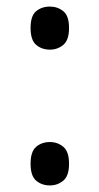

<svg xmlns="http://www.w3.org/2000/svg" viewBox="-20 -557 302 584"><path d="M132 -406Q107 -406 90 -420.5Q73 -435 73 -472Q73 -509 90 -523Q107 -537 132 -537Q155 -537 172.5 -523Q190 -509 190 -472Q190 -435 172.5 -420.5Q155 -406 132 -406ZM132 7Q107 7 90 -7.5Q73 -22 73 -59Q73 -96 90 -110.5Q107 -125 132 -125Q155 -125 172.5 -110.5Q190 -96 190 -59Q190 -22 172.5 -7.5Q155 7 132 7Z"/></svg>

Font: Noto Serif SemiCondensed
Style: Regular
Weight: 400
Width: 4
Designer: Monotype Design Team
Foundry: Monotype Imaging Inc.
Version: Version 2.013